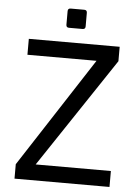

<svg xmlns="http://www.w3.org/2000/svg" viewBox="-60 -950 722 996"><g transform="rotate(5 301.0 -452.0)"><path d="M267.1 -804.2Q252.4 -804.2 252.4 -818.8V-889.6Q252.4 -904.3 267.1 -904.3H337.9Q352.5 -904.3 352.5 -889.6V-818.8Q352.5 -804.2 337.9 -804.2ZM53.7 -75.2 424.3 -646H64.5V-729H537.6V-653.8L156.7 -83H548.3V0H53.7Z"/></g></svg>

Font: Vazir Code Hack
Style: Code-Hack
Weight: 400
Foundry: DejaVu fonts team - Redesigned by Saber Rastikerdar
Version: Version 1.1.2